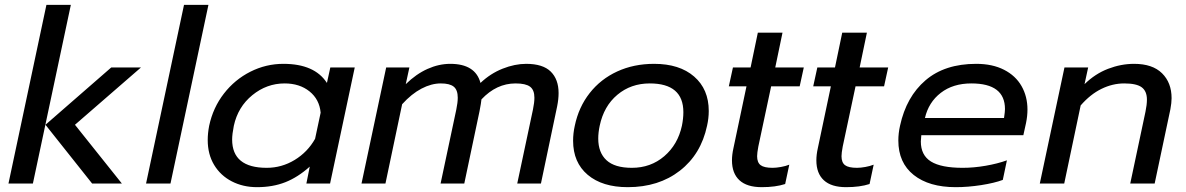

<svg xmlns="http://www.w3.org/2000/svg" viewBox="-20 -759 4905 794"><path d="M172 -739H273L116 0H15ZM168 -243 440 -480H563L290 -243L484 0H361Z M741 -739H842L685 0H584Z M839 -180Q839 -208 845 -239Q861 -314 906 -372Q951 -430 1015.5 -462.5Q1080 -495 1152 -495Q1281 -495 1332 -416L1346 -480H1447L1345 0H1247L1261 -70Q1212 -26 1160 -5.5Q1108 15 1043 15Q985 15 938.5 -9Q892 -33 865.5 -77Q839 -121 839 -180ZM1283 -185 1306 -293Q1301 -348 1260 -381Q1219 -414 1157 -414Q1083 -414 1023.5 -365.5Q964 -317 947 -239Q940 -204 940 -182Q940 -65 1083 -65Q1145 -65 1198.5 -97.5Q1252 -130 1283 -185Z M1577 -480H1673L1658 -411Q1701 -453 1748 -474Q1795 -495 1842 -495Q1946 -495 1967 -416Q2008 -455 2058.5 -475Q2109 -495 2156 -495Q2225 -495 2257.5 -463Q2290 -431 2290 -374Q2290 -349 2284 -319L2217 0H2119L2184 -306Q2190 -335 2190 -355Q2190 -387 2172 -400.5Q2154 -414 2112 -414Q2033 -414 1971 -348Q1970 -335 1963 -299L1900 0H1802L1867 -306Q1873 -335 1873 -355Q1873 -387 1856.5 -400.5Q1840 -414 1803 -414Q1764 -414 1723 -392.5Q1682 -371 1643 -328L1574 0H1475Z M2350 -177Q2350 -208 2357 -239Q2373 -316 2418.5 -374Q2464 -432 2532.5 -463.5Q2601 -495 2685 -495Q2790 -495 2850.5 -442.5Q2911 -390 2911 -300Q2911 -270 2904 -239Q2879 -121 2791.5 -53Q2704 15 2576 15Q2471 15 2410.5 -36Q2350 -87 2350 -177ZM2800 -239Q2806 -269 2806 -295Q2806 -414 2667 -414Q2589 -414 2533 -367Q2477 -320 2460 -239Q2454 -211 2454 -186Q2454 -128 2488 -96.5Q2522 -65 2593 -65Q2671 -65 2727 -113Q2783 -161 2800 -239Z M3007 -96Q3007 -119 3013 -146L3067 -402H2994L3011 -480H3084L3114 -624H3216L3186 -480H3304L3287 -402H3169L3116 -153Q3111 -126 3111 -113Q3111 -87 3125.5 -76Q3140 -65 3175 -65Q3190 -65 3209.5 -68.5Q3229 -72 3244 -78L3227 2Q3187 15 3130 15Q3069 15 3038 -13.5Q3007 -42 3007 -96Z M3356 -96Q3356 -119 3362 -146L3416 -402H3343L3360 -480H3433L3463 -624H3565L3535 -480H3653L3636 -402H3518L3465 -153Q3460 -126 3460 -113Q3460 -87 3474.5 -76Q3489 -65 3524 -65Q3539 -65 3558.5 -68.5Q3578 -72 3593 -78L3576 2Q3536 15 3479 15Q3418 15 3387 -13.5Q3356 -42 3356 -96Z M3695 -178Q3695 -208 3702 -239Q3728 -359 3807.5 -427Q3887 -495 4017 -495Q4084 -495 4132 -470.5Q4180 -446 4204.5 -403Q4229 -360 4229 -306Q4229 -279 4223 -250L4212 -200H3790Q3788 -182 3788 -174Q3788 -117 3830 -91Q3872 -65 3961 -65Q4007 -65 4056 -73.5Q4105 -82 4144 -96L4127 -15Q4092 -2 4037.5 6.5Q3983 15 3932 15Q3822 15 3758.5 -35.5Q3695 -86 3695 -178ZM4132 -271Q4136 -297 4136 -308Q4136 -414 3997 -414Q3921 -414 3870.5 -375Q3820 -336 3805 -271Z M4382 -480H4480L4465 -411Q4509 -454 4562.5 -474.5Q4616 -495 4670 -495Q4746 -495 4785.5 -456Q4825 -417 4825 -353Q4825 -334 4820 -307L4755 0H4654L4717 -297Q4723 -326 4723 -347Q4723 -382 4701.5 -398Q4680 -414 4629 -414Q4581 -414 4535 -391.5Q4489 -369 4449 -323L4381 0H4280Z"/></svg>

Font: Prompt
Style: Italic
Weight: 400
Italic angle: -12°
Designer: Katatrad Team
Foundry: CadsonDemak
Version: Version 1.001